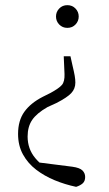

<svg xmlns="http://www.w3.org/2000/svg" viewBox="-20 -510 422 744"><path d="M241 -490Q260 -490 272.5 -477Q285 -464 285 -446Q285 -428 272.5 -415Q260 -402 241 -402Q222 -402 209.5 -415Q197 -428 197 -446Q197 -464 209.5 -477Q222 -490 241 -490ZM50 9Q50 -43 74.5 -77Q99 -111 146 -135L176 -150Q209 -168 220 -181Q231 -194 230 -223L227 -292H253L261 -256Q267 -231 269.5 -216.5Q272 -202 272 -190Q272 -166 256 -149Q240 -132 199 -111L164 -95Q122 -71 104.5 -45Q87 -19 87 19Q87 67 116.5 102.5Q146 138 206 172L102 116L260 136Q289 140 299.5 150.5Q310 161 310 176Q310 192 300.5 200.5Q291 209 275 214Q232 205 192 188.5Q152 172 120 147.5Q88 123 69 88.5Q50 54 50 9Z"/></svg>

Font: Source Serif 4 18pt Light
Style: Regular
Weight: 300
Designer: Frank Grießhammer
Foundry: Adobe Systems Incorporated
Version: Version 4.004;hotconv 1.0.116;makeotfexe 2.5.65601